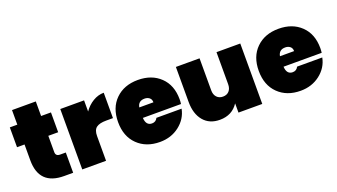

<svg xmlns="http://www.w3.org/2000/svg" viewBox="-61 -1189 2954 1684"><g transform="rotate(-20 1416.0 -346.5)"><path d="M85 -231V-379H15V-564H85V-700H307V-564H399V-379H307V-227Q307 -189 348 -189H401V0H317Q85 0 85 -231Z M708 -231V0H486V-564H708V-460Q742 -509 791 -538.5Q840 -568 893 -568V-331H830Q767 -331 737.5 -309Q708 -287 708 -231Z M1211 -397Q1152 -397 1142 -340H1274Q1274 -368 1256 -382.5Q1238 -397 1211 -397ZM1487 -203Q1469 -112 1392.5 -52.5Q1316 7 1211 7Q1082 7 1002.5 -71Q923 -149 923 -282Q923 -415 1002.5 -493Q1082 -571 1211 -571Q1340 -571 1419.5 -494.5Q1499 -418 1499 -287Q1499 -264 1496 -243H1140Q1144 -170 1200 -170Q1236 -170 1252 -203Z M2166 -564V0H1944V-86Q1885 4 1771 4Q1674 4 1619.5 -61Q1565 -126 1565 -237V-564H1786V-265Q1786 -225 1807.5 -201.5Q1829 -178 1865 -178Q1902 -178 1923 -201.5Q1944 -225 1944 -265V-564Z M2524 -397Q2465 -397 2455 -340H2587Q2587 -368 2569 -382.5Q2551 -397 2524 -397ZM2800 -203Q2782 -112 2705.5 -52.5Q2629 7 2524 7Q2395 7 2315.5 -71Q2236 -149 2236 -282Q2236 -415 2315.5 -493Q2395 -571 2524 -571Q2653 -571 2732.5 -494.5Q2812 -418 2812 -287Q2812 -264 2809 -243H2453Q2457 -170 2513 -170Q2549 -170 2565 -203Z"/></g></svg>

Font: Poppins Black
Style: Regular
Weight: 900
Designer: Ninad Kale (Devanagari), Jonny Pinhorn (Latin)
Foundry: Indian Type Foundry
Version: Version 3.200;PS 1.000;hotconv 16.6.54;makeotf.lib2.5.65590